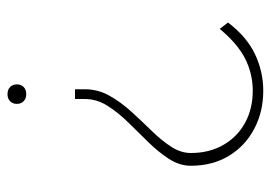

<svg xmlns="http://www.w3.org/2000/svg" viewBox="-125 -405 722 512"><g transform="rotate(-90 236.0 -149.0)"><path d="M250 192Q194 192 148.5 168Q103 144 76.5 100.5Q50 57 50 -1Q50 -31 68 -59Q86 -87 112.5 -114Q139 -141 165.5 -168Q192 -195 210 -223.5Q228 -252 228 -284V-310H254V-284Q254 -249 237 -218.5Q220 -188 194.5 -160Q169 -132 143.5 -106Q118 -80 101 -54Q84 -28 84 -1Q84 48 105.5 85.5Q127 123 164.5 143.5Q202 164 250 164Q295 164 335 144Q375 124 415 76L432 98Q394 148 347.5 170Q301 192 250 192ZM241 -440Q229 -440 222 -447Q215 -454 215 -465Q215 -476 222 -483Q229 -490 241 -490Q253 -490 260 -483Q267 -476 267 -465Q267 -454 260 -447Q253 -440 241 -440Z"/></g></svg>

Font: Gantari Thin
Style: Regular
Weight: 250
Designer: Anugrah Pasau
Foundry: Lafontype
Version: Version 1.000